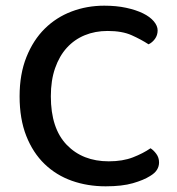

<svg xmlns="http://www.w3.org/2000/svg" viewBox="-20 -642 623 676"><path d="M503 -486Q477 -503 443.5 -518Q410 -533 359 -533Q315 -533 278.5 -518Q242 -503 215.5 -474Q189 -445 174 -402Q159 -359 159 -303Q159 -190 215 -132Q271 -74 363 -74Q412 -74 448 -88Q484 -102 510 -120Q521 -113 530.5 -100Q540 -87 540 -70Q540 -56 532.5 -44Q525 -32 508 -22Q486 -8 448 3Q410 14 352 14Q288 14 233 -5.5Q178 -25 137 -64.5Q96 -104 72.5 -163.5Q49 -223 49 -303Q49 -381 73 -441Q97 -501 137.5 -541Q178 -581 232 -601.5Q286 -622 347 -622Q390 -622 424.5 -614.5Q459 -607 483.5 -595Q508 -583 521.5 -567Q535 -551 535 -535Q535 -518 525.5 -505Q516 -492 503 -486Z"/></svg>

Font: Baloo 2 Latin Medium
Style: Regular
Weight: 500
Designer: Sarang Kulkarni and Ek Type
Foundry: Ek Type
Version: Version 1.001